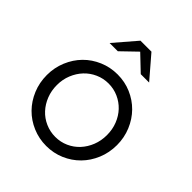

<svg xmlns="http://www.w3.org/2000/svg" viewBox="-199 -848 989 989"><g transform="rotate(45 295.5 -353.5)"><path d="M40 -251Q40 -305 60 -353Q80 -401 114.5 -436Q149 -471 196 -491Q243 -511 296 -511Q349 -511 395.5 -491Q442 -471 476.5 -436Q511 -401 531 -353Q551 -305 551 -251Q551 -196 531 -148Q511 -100 476.5 -65Q442 -30 395.5 -10Q349 10 296 10Q243 10 196 -10Q149 -30 114.5 -65Q80 -100 60 -148Q40 -196 40 -251ZM296 -56Q334 -56 367.5 -71Q401 -86 425.5 -112.5Q450 -139 464 -174.5Q478 -210 478 -251Q478 -292 464 -327.5Q450 -363 425.5 -389Q401 -415 367.5 -430Q334 -445 296 -445Q258 -445 224.5 -430Q191 -415 166.5 -389Q142 -363 127.5 -327.5Q113 -292 113 -251Q113 -210 127 -174.5Q141 -139 165.5 -112.5Q190 -86 224 -71Q258 -56 296 -56ZM379 -596 295 -676 212 -596H152L256 -717H336L440 -596Z"/></g></svg>

Font: Red Hat Display
Style: Regular
Weight: 400
Designer: Pentagram / MCKL
Foundry: Pentagram / MCKL
Version: Version 1.003; Red Hat Display